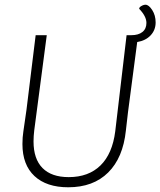

<svg xmlns="http://www.w3.org/2000/svg" viewBox="-20 -788 679 813"><path d="M596 -768Q610 -768 624.5 -745.5Q639 -723 639 -693Q639 -661 618 -638.5Q597 -616 561 -610L522 -313L513 -235Q501 -120 438 -57.5Q375 5 269 5Q177 5 126 -42.5Q75 -90 75 -178Q75 -207 79 -232L92 -322L131 -639H178L125 -236Q122 -212 122 -189Q122 -115 160 -76.5Q198 -38 271 -38Q355 -38 405.5 -87.5Q456 -137 468 -232L516 -639H536Q566 -639 583 -652.5Q600 -666 600 -691Q600 -719 569 -751L572 -758Q585 -768 596 -768Z"/></svg>

Font: Alegreya Sans Light
Style: Italic
Weight: 300
Italic angle: -7°
Designer: Juan Pablo del Peral
Foundry: Huerta Tipografica
Version: Version 2.007